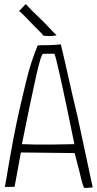

<svg xmlns="http://www.w3.org/2000/svg" viewBox="-20 -924 477 947"><path d="M280 -705Q247 -702 226.5 -701.5Q206 -701 197.5 -701Q189 -701 181 -701Q173 -701 166 -700Q133 -620 113 -539Q93 -458 76 -383Q59 -308 46.5 -241.5Q34 -175 25 -124Q16 -73 11 -41Q6 -9 4 -2Q44 -2 47.5 -2.5Q51 -3 52 -3Q63 -64 67.5 -87.5Q72 -111 83 -172L348 -169Q365 -106 370.5 -83Q376 -60 381.5 -38Q387 -16 393 0H394Q391 6 437 0V-1L362 -351Q358 -368 351 -397Q344 -426 336 -461Q328 -496 319.5 -534Q311 -572 303.5 -605.5Q296 -639 289.5 -665.5Q283 -692 280 -705ZM88 -213Q136 -451 159.5 -554.5Q183 -658 192.5 -658.5Q202 -659 220.5 -659Q239 -659 247.5 -659Q256 -659 347 -213Q215 -210 157.5 -211Q100 -212 88 -213ZM194 -748Q222 -745 237 -746.5Q252 -748 259 -750Q242 -766 219.5 -790.5Q197 -815 176 -834.5Q155 -854 137 -872.5Q119 -891 107 -904L73 -868Q75 -872 101.5 -844.5Q128 -817 145 -799.5Q162 -782 175.5 -769Q189 -756 194 -748Z"/></svg>

Font: Londrina Solid Thin
Style: Regular
Weight: 250
Designer: Marcelo Magalhaes
Foundry: Marcelo Magalhães
Version: Version 1.002